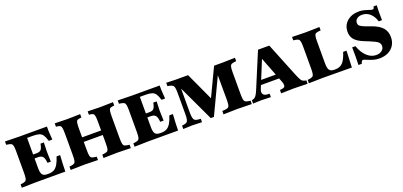

<svg xmlns="http://www.w3.org/2000/svg" viewBox="7 -1144 3830 1824"><g transform="rotate(-20 1922.0 -232.5)"><path d="M19 3V-31L35 -33Q58 -36 69 -43Q80 -50 83.5 -68Q87 -86 87 -122V-338Q87 -375 83.5 -393.5Q80 -412 69 -419Q58 -426 35 -429L19 -431V-465L163 -462H442V-417L448 -328H412Q400 -369 386 -389.5Q372 -410 348.5 -417.5Q325 -425 284 -425H228V-119Q228 -72 242 -53.5Q256 -35 291 -35H304Q336 -35 358.5 -47Q381 -59 398.5 -87.5Q416 -116 431 -164H467L462 -74L460 0H157ZM329 -136Q325 -183 310.5 -200Q296 -217 262 -217H212V-257H265Q295 -257 308.5 -272.5Q322 -288 329 -330H363L360 -237L363 -136Z M513 3V-31L529 -33Q550 -36 561 -41.5Q572 -47 576 -65Q580 -83 580 -122V-338Q580 -381 576 -399Q572 -417 563 -422Q554 -427 538 -429L522 -431V-465L650 -462H651L779 -465V-431L763 -429Q747 -427 737.5 -422Q728 -417 724.5 -398.5Q721 -380 721 -338V-122Q721 -81 725.5 -63Q730 -45 741.5 -40.5Q753 -36 773 -33L789 -31V3L651 0ZM685 -205V-251H949V-205ZM845 3V-31L861 -33Q884 -36 895 -42Q906 -48 909.5 -65.5Q913 -83 913 -122V-338Q913 -381 909 -399Q905 -417 896 -422Q887 -427 871 -429L855 -431V-465L983 -462L1111 -465V-431L1095 -429Q1079 -427 1069.5 -422Q1060 -417 1056.5 -398.5Q1053 -380 1053 -338V-122Q1053 -81 1057.5 -63Q1062 -45 1073.5 -40.5Q1085 -36 1105 -33L1121 -31V3L983 0Z M1159 3V-31L1175 -33Q1198 -36 1209 -43Q1220 -50 1223.5 -68Q1227 -86 1227 -122V-338Q1227 -375 1223.5 -393.5Q1220 -412 1209 -419Q1198 -426 1175 -429L1159 -431V-465L1303 -462H1582V-417L1588 -328H1552Q1540 -369 1526 -389.5Q1512 -410 1488.5 -417.5Q1465 -425 1424 -425H1368V-119Q1368 -72 1382 -53.5Q1396 -35 1431 -35H1444Q1476 -35 1498.5 -47Q1521 -59 1538.5 -87.5Q1556 -116 1571 -164H1607L1602 -74L1600 0H1297ZM1469 -136Q1465 -183 1450.5 -200Q1436 -217 1402 -217H1352V-257H1405Q1435 -257 1448.5 -272.5Q1462 -288 1469 -330H1503L1500 -237L1503 -136Z M1651 3V-31L1667 -33Q1689 -36 1699.5 -43.5Q1710 -51 1714 -69.5Q1718 -88 1718 -122V-338Q1718 -373 1714 -390.5Q1710 -408 1699 -416Q1688 -424 1666 -428L1649 -431V-465L1740 -462H1869L2010 -156L1946 -71L2132 -462H2221L2344 -465V-431L2328 -429Q2305 -427 2294 -420Q2283 -413 2279.5 -395Q2276 -377 2276 -340V-122Q2276 -86 2279.5 -68Q2283 -50 2294 -43Q2305 -36 2328 -33L2344 -31V3L2201 0L2058 3V-31L2084 -33Q2107 -35 2117.5 -41Q2128 -47 2131.5 -65.5Q2135 -84 2135 -122L2134 -424L2161 -421L1964 -5H1932L1734 -426L1763 -419V-122Q1763 -88 1767.5 -69Q1772 -50 1783 -42.5Q1794 -35 1815 -33L1841 -31V3L1741 0Z M2357 3V-31L2363 -32Q2378 -35 2388.5 -43Q2399 -51 2409 -68.5Q2419 -86 2431 -115L2576 -462H2690L2830 -115Q2847 -72 2859 -55.5Q2871 -39 2893 -34L2908 -31V3L2768 0L2641 3V-31L2664 -34Q2693 -38 2694 -57.5Q2695 -77 2687 -96L2575 -385H2589L2474 -104Q2461 -73 2471 -54.5Q2481 -36 2511 -33L2537 -31V3L2437 0ZM2480 -137 2501 -182H2674L2693 -137Z M2921 3V-31L2937 -33Q2960 -36 2971 -43Q2982 -50 2985.5 -68Q2989 -86 2989 -122V-338Q2989 -375 2985.5 -393.5Q2982 -412 2971 -419Q2960 -426 2937 -429L2921 -431V-465L3059 -462L3198 -465V-431L3172 -428Q3154 -426 3145 -419.5Q3136 -413 3133 -394.5Q3130 -376 3130 -338V-120Q3130 -72 3144 -53.5Q3158 -35 3193 -35H3202Q3250 -35 3278 -64Q3306 -93 3329 -166H3363L3356 2L3059 0Z M3633 11Q3606 11 3580 4.5Q3554 -2 3513 -19Q3497 -26 3491 -28Q3485 -30 3480 -30Q3472 -30 3467 -23Q3462 -16 3457 1H3423L3425 -74L3424 -177H3457Q3481 -108 3523 -69Q3565 -30 3615 -30Q3651 -30 3673.5 -48Q3696 -66 3696 -94Q3696 -118 3677 -134Q3658 -150 3604 -172L3547 -195Q3486 -220 3459.5 -251.5Q3433 -283 3433 -329Q3433 -395 3479.5 -435.5Q3526 -476 3601 -476Q3621 -476 3641 -472Q3661 -468 3691 -458Q3708 -452 3716 -450Q3724 -448 3729 -448Q3738 -448 3742 -453.5Q3746 -459 3747 -473H3780L3778 -404L3779 -323H3746Q3730 -376 3696 -406Q3662 -436 3618 -436Q3585 -436 3565 -420.5Q3545 -405 3545 -379Q3545 -360 3559 -348Q3573 -336 3610 -322L3671 -300Q3739 -275 3771.5 -237.5Q3804 -200 3804 -144Q3804 -97 3782.5 -62Q3761 -27 3723 -8Q3685 11 3633 11Z"/></g></svg>

Font: Baskervville SC
Style: Regular
Weight: 400
Designer: Alexis Faudot, Rémi Forte, Morgane Pierson, Rafael Ribas, Tanguy Vanlaeys, Rosalie Wagner, Thomas Huot-Marchand
Foundry: ANRT
Version: Version 1.100